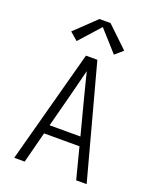

<svg xmlns="http://www.w3.org/2000/svg" viewBox="-174 -1072 948 1171"><g transform="rotate(20 300.0 -486.5)"><path d="M65 0 263 -735H337L535 0H467L415 -202H185L133 0ZM400 -260 340 -490Q330 -529 320 -568.5Q310 -608 300 -648Q290 -608 280 -568.5Q270 -529 260 -490L200 -260ZM179 -799 128 -843 264 -973H336L472 -843L421 -799L300 -934Z"/></g></svg>

Font: Iosevka Aile Custom Light
Style: Regular
Weight: 300
Designer: Belleve Invis
Foundry: Belleve Invis
Version: Version 17.0.2; ttfautohint (v1.8.3)